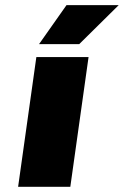

<svg xmlns="http://www.w3.org/2000/svg" viewBox="-20 -720 478 740"><path d="M251 0H49.8L120.1 -500H321.3ZM130.4 -549.8 236.3 -700.2H437.5L285.2 -549.8Z"/></svg>

Font: Fivo Sans Black
Style: Regular
Weight: 900
Designer: Alexander Slobzheninov
Foundry: Alexander Slobzheninov
Version: 1.0